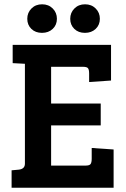

<svg xmlns="http://www.w3.org/2000/svg" viewBox="-20 -874 589 894"><path d="M509 0H34V-81L67 -84Q96 -87 96 -112V-577L39 -580V-665H497V-499L395 -492V-532Q395 -549 390 -556Q385 -563 366 -563H218V-392H449V-290H218V-103H379Q397 -103 402 -110.5Q407 -118 407 -135V-185L509 -178ZM375.5 -721Q345 -721 326 -739.5Q307 -758 307 -786.5Q307 -815 326.5 -834.5Q346 -854 376 -854Q406 -854 425.5 -834.5Q445 -815 445 -786.5Q445 -758 425.5 -739.5Q406 -721 375.5 -721ZM175.5 -721Q145 -721 126 -739.5Q107 -758 107 -786.5Q107 -815 126.5 -834.5Q146 -854 176 -854Q206 -854 225.5 -834.5Q245 -815 245 -786.5Q245 -758 225.5 -739.5Q206 -721 175.5 -721Z"/></svg>

Font: Bree Serif
Style: Regular
Weight: 400
Designer: Veronika Burian, Jos Scaglione
Foundry: TypeTogether
Version: Version 1.001